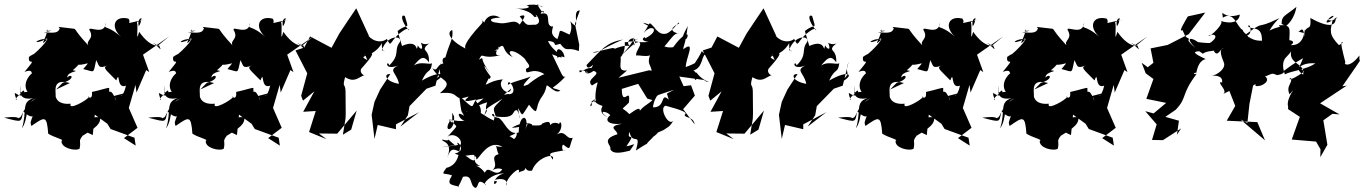

<svg xmlns="http://www.w3.org/2000/svg" viewBox="-25 -665 6737 948"><path d="M284 -256C349 -274 330 -306 307 -282C307 -316 380 -311 334 -318C408 -380 327 -350 334 -349C399 -332 433 -380 386 -324C445 -310 434 -297 450 -368C466 -341 458 -324 505 -341C479 -331 498 -321 549 -268C570 -323 547 -223 597 -242C584 -179 553 -185 591 -205C512 -183 543 -200 548 -169C516 -249 514 -184 514 -229C518 -237 470 -219 429 -211C434 -159 398 -197 414 -187C409 -172 309 -116 324 -153C244 -145 249 -203 250 -190C251 -216 232 -280 320 -255L252 -223ZM730 -454C768 -426 775 -406 761 -440C764 -444 724 -420 662 -508C644 -442 659 -529 651 -556C704 -577 648 -591 660 -535C679 -563 661 -564 687 -567C573 -546 630 -545 609 -573C540 -590 517 -533 573 -483C494 -552 486 -511 498 -554C493 -486 412 -539 416 -518C444 -471 397 -468 411 -441C323 -535 362 -520 324 -525C274 -530 253 -536 270 -526C262 -492 217 -508 190 -504C278 -524 181 -504 210 -519C203 -475 165 -427 207 -469C177 -482 122 -443 183 -463C251 -507 165 -411 126 -386C201 -401 170 -422 118 -384C111 -332 168 -397 96 -310C159 -334 106 -269 168 -314C145 -328 76 -263 111 -211C78 -215 41 -171 57 -171C32 -244 62 -173 95 -200C96 -252 68 -165 77 -242C61 -170 114 -176 140 -180C77 -161 111 -117 83 -31C121 -85 93 -158 154 -179C84 -142 88 -82 67 -83C38 -59 114 -98 -5 -84C91 -59 76 -61 90 -115C146 -61 142 -121 127 -64C167 -67 112 -89 130 -43C197 -89 206 -97 213 -5C242 14 296 25 279 30C274 66 348 83 368 69C377 28 359 36 383 5C481 -51 466 -68 471 -86C409 -91 412 -68 362 -32L433 2L443 -99L505 -54L521 -28L639 15L645 54L587 17L654 -34L611 -132L644 -246L649 -208L697 -319L712 -309L681 -395L810 -485L755 -440Z M996 -256C1061 -274 1042 -306 1019 -282C1019 -316 1092 -311 1046 -318C1120 -380 1039 -350 1046 -349C1111 -332 1145 -380 1098 -324C1157 -310 1146 -297 1162 -368C1178 -341 1170 -324 1217 -341C1191 -331 1210 -321 1261 -268C1282 -323 1259 -223 1309 -242C1296 -179 1265 -185 1303 -205C1224 -183 1255 -200 1260 -169C1228 -249 1226 -184 1226 -229C1230 -237 1182 -219 1141 -211C1146 -159 1110 -197 1126 -187C1121 -172 1021 -116 1036 -153C956 -145 961 -203 962 -190C963 -216 944 -280 1032 -255L964 -223ZM1442 -454C1480 -426 1487 -406 1473 -440C1476 -444 1436 -420 1374 -508C1356 -442 1371 -529 1363 -556C1416 -577 1360 -591 1372 -535C1391 -563 1373 -564 1399 -567C1285 -546 1342 -545 1321 -573C1252 -590 1229 -533 1285 -483C1206 -552 1198 -511 1210 -554C1205 -486 1124 -539 1128 -518C1156 -471 1109 -468 1123 -441C1035 -535 1074 -520 1036 -525C986 -530 965 -536 982 -526C974 -492 929 -508 902 -504C990 -524 893 -504 922 -519C915 -475 877 -427 919 -469C889 -482 834 -443 895 -463C963 -507 877 -411 838 -386C913 -401 882 -422 830 -384C823 -332 880 -397 808 -310C871 -334 818 -269 880 -314C857 -328 788 -263 823 -211C790 -215 753 -171 769 -171C744 -244 774 -173 807 -200C808 -252 780 -165 789 -242C773 -170 826 -176 852 -180C789 -161 823 -117 795 -31C833 -85 805 -158 866 -179C796 -142 800 -82 779 -83C750 -59 826 -98 707 -84C803 -59 788 -61 802 -115C858 -61 854 -121 839 -64C879 -67 824 -89 842 -43C909 -89 918 -97 925 -5C954 14 1008 25 991 30C986 66 1060 83 1080 69C1089 28 1071 36 1095 5C1193 -51 1178 -68 1183 -86C1121 -91 1124 -68 1074 -32L1145 2L1155 -99L1217 -54L1233 -28L1351 15L1357 54L1299 17L1366 -34L1323 -132L1356 -246L1361 -208L1409 -319L1424 -309L1393 -395L1522 -485L1467 -440Z M1668 0 1681 -79 1682 -105 1681 -217C1679 -256 1664 -230 1679 -284C1727 -255 1741 -282 1776 -295C1770 -289 1748 -309 1759 -326C1817 -391 1837 -421 1773 -391C1828 -443 1797 -392 1790 -489C1790 -448 1755 -441 1789 -368C1731 -398 1815 -372 1861 -452C1856 -397 1891 -413 1860 -417C1887 -496 1964 -490 1949 -457C1918 -418 1953 -396 1897 -342C1887 -379 1860 -301 1966 -352C1876 -318 1933 -314 1945 -251C1874 -263 1869 -303 1902 -299L1852 -223L1824 -162L1810 -98L1824 21L1840 -48L1930 -27V-51L2044 -111L1952 -40L1989 -96L1997 -141L2081 -227L2125 -242L2154 -360C2127 -286 2180 -321 2112 -257C2190 -294 2157 -325 2058 -267C2088 -333 2101 -299 2108 -353C2092 -340 2027 -380 1992 -309C2046 -376 2062 -401 2093 -357C2096 -423 2059 -409 2077 -436C2123 -479 2092 -430 2053 -454C2070 -413 2049 -420 2038 -441C2026 -389 2050 -479 1960 -438C1942 -501 1934 -520 1940 -513C1992 -555 1995 -510 1974 -586C1951 -597 1957 -559 1991 -518C1996 -509 1997 -531 1973 -518C1892 -467 1912 -420 1885 -473C1877 -463 1815 -435 1768 -525C1744 -497 1713 -468 1762 -511C1730 -535 1712 -498 1738 -508C1731 -490 1740 -535 1798 -485L1734 -624C1706 -582 1678 -542 1650 -499L1612 -429L1506 -485L1477 -430L1434 -416L1492 -303L1462 -192L1471 -168L1527 -214L1472 -113L1534 -117L1501 -13L1587 22L1550 -6L1640 -5L1736 -119L1709 -25Z M2217 -90C2223 -10 2153 -8 2202 -76C2229 -24 2249 -64 2184 11C2213 -16 2273 25 2243 62C2204 3 2296 79 2220 93C2284 124 2326 73 2327 122C2341 120 2385 19 2456 60C2397 60 2414 40 2514 -3C2540 -28 2520 34 2508 18C2451 -19 2452 -9 2460 50C2472 66 2553 81 2559 105C2573 71 2580 -11 2554 54C2494 58 2456 30 2462 47C2495 21 2492 -10 2404 37C2430 15 2425 115 2446 94C2374 108 2459 149 2392 185C2439 149 2460 179 2456 170C2422 221 2387 143 2369 188C2339 146 2305 154 2346 154C2280 129 2359 63 2331 87C2376 33 2358 65 2289 53C2344 133 2316 139 2287 113C2208 56 2202 66 2183 114C2216 30 2149 35 2159 24C2231 43 2141 -14 2221 52C2135 64 2131 67 2250 49C2240 84 2243 148 2179 164C2149 205 2167 186 2207 201C2175 251 2208 246 2241 257C2230 264 2240 259 2261 208C2313 196 2291 252 2323 263C2343 254 2326 209 2376 248C2350 248 2399 191 2465 191C2407 203 2404 271 2430 231C2380 225 2495 198 2475 252C2466 218 2553 141 2536 188C2550 173 2579 192 2569 130C2559 192 2602 177 2602 177C2626 110 2721 85 2704 123C2684 89 2677 92 2768 76C2745 88 2749 49 2756 49C2796 80 2782 68 2803 15C2770 27 2769 -27 2724 -1C2768 -36 2735 -98 2733 -32C2755 -58 2706 -68 2693 -48C2686 -50 2700 -76 2652 -55C2647 -35 2585 -55 2597 -39C2623 -54 2563 -72 2502 -34C2597 -38 2588 -83 2569 -27C2592 -98 2538 -111 2536 -11C2483 7 2464 -73 2436 -83C2370 -94 2431 -127 2413 -70C2367 -89 2325 -134 2346 -91C2368 -169 2276 -164 2363 -179C2340 -161 2268 -102 2279 -115C2330 -130 2312 -139 2380 -160C2362 -102 2395 -138 2366 -95C2383 -135 2354 -116 2456 -178C2403 -126 2409 -134 2423 -90C2530 -75 2499 -123 2528 -121C2549 -85 2543 -49 2533 -132C2558 -86 2548 -90 2587 -148C2630 -92 2621 -127 2626 -129C2637 -188 2663 -186 2673 -239C2674 -259 2715 -196 2742 -218C2680 -242 2700 -212 2769 -290C2753 -273 2747 -306 2701 -397C2790 -362 2717 -398 2762 -382C2761 -418 2711 -451 2727 -380C2764 -390 2697 -417 2681 -463C2740 -457 2690 -432 2741 -449C2777 -402 2771 -437 2833 -413L2835 -444L2814 -547L2838 -613C2792 -618 2850 -492 2791 -560C2814 -493 2749 -459 2776 -467C2836 -462 2822 -416 2808 -484C2717 -526 2749 -522 2727 -472C2674 -500 2721 -542 2699 -534C2662 -543 2706 -612 2644 -597C2664 -640 2673 -559 2627 -645C2680 -607 2652 -654 2574 -639C2611 -627 2556 -617 2519 -625C2630 -605 2599 -572 2625 -583C2603 -616 2664 -555 2620 -543C2575 -544 2581 -529 2541 -585C2607 -609 2507 -518 2548 -536C2512 -582 2490 -539 2429 -553C2398 -554 2375 -576 2445 -578C2376 -617 2352 -530 2373 -547C2329 -590 2370 -565 2353 -548C2258 -445 2265 -426 2281 -421C2192 -466 2179 -506 2208 -517C2215 -474 2195 -457 2174 -381C2151 -382 2159 -336 2180 -352C2126 -357 2140 -303 2110 -329C2144 -262 2227 -272 2147 -205C2258 -217 2203 -161 2287 -188C2299 -189 2226 -150 2327 -174C2299 -143 2327 -111 2242 -194C2255 -93 2250 -128 2266 -93C2220 -125 2244 -71 2269 -70C2229 -58 2162 -93 2208 -59V-109ZM2369 -343C2349 -378 2365 -386 2340 -370C2362 -415 2343 -367 2449 -393C2392 -382 2445 -444 2503 -533C2408 -427 2458 -425 2418 -413C2484 -472 2439 -414 2507 -383C2467 -420 2511 -428 2567 -374C2576 -353 2606 -337 2572 -325C2570 -282 2598 -339 2663 -299C2631 -288 2584 -250 2583 -248C2537 -227 2571 -260 2596 -288C2568 -274 2494 -259 2483 -245C2480 -292 2539 -206 2492 -200C2472 -206 2439 -176 2499 -228C2490 -181 2423 -239 2458 -273C2376 -266 2357 -217 2387 -276C2382 -290 2390 -261 2398 -286C2332 -373 2399 -321 2367 -341L2394 -302Z M3071 -317C3015 -311 3052 -360 3035 -408C3007 -361 3064 -371 3060 -457C3090 -453 3172 -494 3088 -460C3180 -467 3111 -424 3116 -390C3123 -398 3206 -368 3198 -420C3153 -338 3202 -350 3191 -295C3182 -281 3244 -259 3233 -299L3236 -309L3180 -318L3029 -281ZM3277 -173C3233 -213 3265 -133 3199 -135C3205 -197 3254 -218 3202 -191C3209 -164 3161 -153 3134 -118C3138 -148 3081 -98 3082 -102C3044 -142 3037 -114 3080 -158C3091 -245 3046 -130 3045 -226L3126 -251L3171 -178L3196 -171L3225 -196L3351 -238L3329 -287L3451 -270L3463 -262C3499 -261 3453 -253 3413 -308C3386 -235 3445 -286 3399 -317C3450 -332 3436 -400 3465 -399C3419 -407 3465 -442 3405 -352C3445 -378 3418 -354 3361 -334C3360 -376 3414 -471 3349 -422C3348 -437 3359 -441 3371 -539C3373 -533 3319 -458 3365 -474C3385 -512 3346 -499 3299 -432C3237 -421 3225 -486 3199 -378C3284 -453 3298 -510 3331 -499C3312 -500 3261 -517 3328 -549C3329 -569 3301 -512 3265 -499C3216 -489 3222 -539 3149 -553C3191 -525 3177 -546 3214 -522C3172 -560 3194 -564 3153 -501C3192 -553 3242 -515 3159 -475C3169 -493 3119 -465 3179 -458C3102 -450 3140 -481 3043 -392C3131 -482 3102 -510 3105 -439C3138 -508 3038 -464 3093 -431C3073 -460 2950 -401 3015 -417C3006 -437 3005 -427 2900 -406C2929 -401 2930 -417 3051 -470C2967 -454 2949 -424 2871 -344C2876 -306 2922 -371 2895 -329C2860 -333 2830 -288 2837 -319C2846 -313 2885 -320 2873 -301C2863 -354 2848 -273 2906 -315C2954 -300 2860 -274 2898 -243C2949 -273 2913 -262 2915 -177C2936 -169 2866 -141 2939 -186C2857 -148 2905 -118 2896 -164C2934 -189 2881 -164 2950 -142C2932 -108 2957 -97 2975 -85C2918 -126 2978 -114 2988 -96C2955 -69 2983 -47 3046 -54C2966 -39 3025 -23 3023 -2C2937 25 2998 54 2988 70C3001 104 3064 83 3085 79C3120 28 3106 53 3068 57C3123 -22 3066 38 3083 -14C3098 58 3142 -21 3115 78C3224 7 3124 84 3201 11C3159 34 3206 13 3224 -11C3304 -42 3254 -48 3258 -62C3238 -37 3265 -4 3304 -77C3282 -25 3224 -135 3262 -143C3346 -120 3372 -109 3355 -98C3358 -80 3397 -92 3405 -51L3348 -126L3406 -193L3387 -244L3331 -237L3268 -203Z M3679 0 3692 -79 3693 -105 3692 -217C3690 -256 3675 -230 3690 -284C3738 -255 3752 -282 3787 -295C3781 -289 3759 -309 3770 -326C3828 -391 3848 -421 3784 -391C3839 -443 3808 -392 3801 -489C3801 -448 3766 -441 3800 -368C3742 -398 3826 -372 3872 -452C3867 -397 3902 -413 3871 -417C3898 -496 3975 -490 3960 -457C3929 -418 3964 -396 3908 -342C3898 -379 3871 -301 3977 -352C3887 -318 3944 -314 3956 -251C3885 -263 3880 -303 3913 -299L3863 -223L3835 -162L3821 -98L3835 21L3851 -48L3941 -27V-51L4055 -111L3963 -40L4000 -96L4008 -141L4092 -227L4136 -242L4165 -360C4138 -286 4191 -321 4123 -257C4201 -294 4168 -325 4069 -267C4099 -333 4112 -299 4119 -353C4103 -340 4038 -380 4003 -309C4057 -376 4073 -401 4104 -357C4107 -423 4070 -409 4088 -436C4134 -479 4103 -430 4064 -454C4081 -413 4060 -420 4049 -441C4037 -389 4061 -479 3971 -438C3953 -501 3945 -520 3951 -513C4003 -555 4006 -510 3985 -586C3962 -597 3968 -559 4002 -518C4007 -509 4008 -531 3984 -518C3903 -467 3923 -420 3896 -473C3888 -463 3826 -435 3779 -525C3755 -497 3724 -468 3773 -511C3741 -535 3723 -498 3749 -508C3742 -490 3751 -535 3809 -485L3745 -624C3717 -582 3689 -542 3661 -499L3623 -429L3517 -485L3488 -430L3445 -416L3503 -303L3473 -192L3482 -168L3538 -214L3483 -113L3545 -117L3512 -13L3598 22L3561 -6L3651 -5L3747 -119L3720 -25Z M4402 -256C4467 -274 4448 -306 4425 -282C4425 -316 4498 -311 4452 -318C4526 -380 4445 -350 4452 -349C4517 -332 4551 -380 4504 -324C4563 -310 4552 -297 4568 -368C4584 -341 4576 -324 4623 -341C4597 -331 4616 -321 4667 -268C4688 -323 4665 -223 4715 -242C4702 -179 4671 -185 4709 -205C4630 -183 4661 -200 4666 -169C4634 -249 4632 -184 4632 -229C4636 -237 4588 -219 4547 -211C4552 -159 4516 -197 4532 -187C4527 -172 4427 -116 4442 -153C4362 -145 4367 -203 4368 -190C4369 -216 4350 -280 4438 -255L4370 -223ZM4848 -454C4886 -426 4893 -406 4879 -440C4882 -444 4842 -420 4780 -508C4762 -442 4777 -529 4769 -556C4822 -577 4766 -591 4778 -535C4797 -563 4779 -564 4805 -567C4691 -546 4748 -545 4727 -573C4658 -590 4635 -533 4691 -483C4612 -552 4604 -511 4616 -554C4611 -486 4530 -539 4534 -518C4562 -471 4515 -468 4529 -441C4441 -535 4480 -520 4442 -525C4392 -530 4371 -536 4388 -526C4380 -492 4335 -508 4308 -504C4396 -524 4299 -504 4328 -519C4321 -475 4283 -427 4325 -469C4295 -482 4240 -443 4301 -463C4369 -507 4283 -411 4244 -386C4319 -401 4288 -422 4236 -384C4229 -332 4286 -397 4214 -310C4277 -334 4224 -269 4286 -314C4263 -328 4194 -263 4229 -211C4196 -215 4159 -171 4175 -171C4150 -244 4180 -173 4213 -200C4214 -252 4186 -165 4195 -242C4179 -170 4232 -176 4258 -180C4195 -161 4229 -117 4201 -31C4239 -85 4211 -158 4272 -179C4202 -142 4206 -82 4185 -83C4156 -59 4232 -98 4113 -84C4209 -59 4194 -61 4208 -115C4264 -61 4260 -121 4245 -64C4285 -67 4230 -89 4248 -43C4315 -89 4324 -97 4331 -5C4360 14 4414 25 4397 30C4392 66 4466 83 4486 69C4495 28 4477 36 4501 5C4599 -51 4584 -68 4589 -86C4527 -91 4530 -68 4480 -32L4551 2L4561 -99L4623 -54L4639 -28L4757 15L4763 54L4705 17L4772 -34L4729 -132L4762 -246L4767 -208L4815 -319L4830 -309L4799 -395L4928 -485L4873 -440Z M5114 -256C5179 -274 5160 -306 5137 -282C5137 -316 5210 -311 5164 -318C5238 -380 5157 -350 5164 -349C5229 -332 5263 -380 5216 -324C5275 -310 5264 -297 5280 -368C5296 -341 5288 -324 5335 -341C5309 -331 5328 -321 5379 -268C5400 -323 5377 -223 5427 -242C5414 -179 5383 -185 5421 -205C5342 -183 5373 -200 5378 -169C5346 -249 5344 -184 5344 -229C5348 -237 5300 -219 5259 -211C5264 -159 5228 -197 5244 -187C5239 -172 5139 -116 5154 -153C5074 -145 5079 -203 5080 -190C5081 -216 5062 -280 5150 -255L5082 -223ZM5560 -454C5598 -426 5605 -406 5591 -440C5594 -444 5554 -420 5492 -508C5474 -442 5489 -529 5481 -556C5534 -577 5478 -591 5490 -535C5509 -563 5491 -564 5517 -567C5403 -546 5460 -545 5439 -573C5370 -590 5347 -533 5403 -483C5324 -552 5316 -511 5328 -554C5323 -486 5242 -539 5246 -518C5274 -471 5227 -468 5241 -441C5153 -535 5192 -520 5154 -525C5104 -530 5083 -536 5100 -526C5092 -492 5047 -508 5020 -504C5108 -524 5011 -504 5040 -519C5033 -475 4995 -427 5037 -469C5007 -482 4952 -443 5013 -463C5081 -507 4995 -411 4956 -386C5031 -401 5000 -422 4948 -384C4941 -332 4998 -397 4926 -310C4989 -334 4936 -269 4998 -314C4975 -328 4906 -263 4941 -211C4908 -215 4871 -171 4887 -171C4862 -244 4892 -173 4925 -200C4926 -252 4898 -165 4907 -242C4891 -170 4944 -176 4970 -180C4907 -161 4941 -117 4913 -31C4951 -85 4923 -158 4984 -179C4914 -142 4918 -82 4897 -83C4868 -59 4944 -98 4825 -84C4921 -59 4906 -61 4920 -115C4976 -61 4972 -121 4957 -64C4997 -67 4942 -89 4960 -43C5027 -89 5036 -97 5043 -5C5072 14 5126 25 5109 30C5104 66 5178 83 5198 69C5207 28 5189 36 5213 5C5311 -51 5296 -68 5301 -86C5239 -91 5242 -68 5192 -32L5263 2L5273 -99L5335 -54L5351 -28L5469 15L5475 54L5417 17L5484 -34L5441 -132L5474 -246L5479 -208L5527 -319L5542 -309L5511 -395L5640 -485L5585 -440Z M5786 0 5796 -69 5729 -88 5780 -123C5839 -184 5805 -199 5885 -302C5886 -293 5853 -305 5882 -306C5895 -379 5934 -371 5927 -374C5866 -402 5864 -410 5896 -412C5936 -387 5885 -406 5968 -415C5987 -375 6005 -433 6016 -428C5994 -421 6003 -393 6017 -358C6031 -330 5989 -295 5955 -290C5969 -293 6015 -294 6009 -258C5974 -266 6042 -216 6014 -201L6045 -216L6074 -142L6032 -69L6183 -62L6221 28L6100 -75L6134 -58L6144 -151L6162 -242C6193 -266 6148 -229 6202 -243C6240 -259 6235 -280 6221 -287C6261 -303 6253 -305 6281 -294C6330 -302 6314 -322 6307 -320C6308 -300 6314 -324 6409 -378C6376 -292 6381 -361 6470 -352C6422 -320 6354 -316 6319 -298C6302 -343 6313 -370 6324 -381C6313 -370 6363 -419 6353 -422C6327 -347 6425 -354 6409 -296C6367 -327 6399 -333 6414 -311C6325 -250 6338 -282 6351 -279C6353 -248 6324 -240 6342 -199C6391 -256 6322 -182 6335 -139V-126L6393 -88L6353 24L6473 34L6495 72L6494 111L6529 50L6509 -71L6554 -103L6589 -100L6493 -155L6624 -242L6603 -239C6631 -281 6661 -321 6689 -364C6696 -381 6686 -343 6687 -391C6637 -325 6606 -349 6618 -357C6606 -404 6587 -471 6606 -454C6524 -405 6539 -410 6598 -365C6591 -366 6603 -381 6587 -382C6586 -392 6579 -432 6588 -440C6532 -497 6545 -517 6554 -562C6499 -574 6541 -557 6560 -586C6547 -596 6477 -513 6580 -580C6539 -567 6592 -576 6570 -570C6568 -541 6542 -523 6445 -576C6451 -497 6421 -558 6414 -485C6412 -555 6382 -493 6385 -509C6438 -496 6426 -496 6420 -516C6414 -538 6425 -438 6348 -442C6391 -471 6298 -470 6341 -465C6342 -520 6354 -546 6289 -540C6307 -507 6365 -559 6376 -631C6317 -583 6303 -588 6303 -547C6346 -524 6317 -551 6243 -514C6273 -565 6300 -580 6291 -575C6162 -512 6232 -573 6122 -492C6163 -480 6150 -557 6137 -536C6156 -514 6207 -543 6206 -464C6135 -461 6133 -515 6108 -467C6171 -482 6114 -495 6111 -517C6081 -531 6070 -613 6013 -578C6005 -634 6009 -564 6096 -593C6098 -581 6082 -535 5998 -563C6033 -561 5946 -475 5942 -490C5980 -503 5993 -480 5945 -450C5986 -456 5953 -448 5890 -457C5862 -479 5820 -486 5878 -428C5808 -487 5870 -462 5834 -480C5811 -510 5836 -472 5813 -517C5788 -499 5832 -570 5840 -584L5926 -603L5844 -496L5740 -443L5656 -426L5670 -355L5642 -333L5612 -355L5632 -303L5670 -275L5635 -177L5733 -157L5671 -105L5630 -116L5686 -51L5663 26L5717 27L5807 -31Z"/></svg>

Font: Hussar Lance
Style: ExBdObl
Weight: 700
Foundry: Cannot Into Space Fonts, PlusOne Fonts
Version: Version 2.270